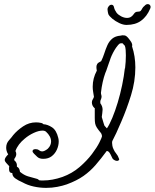

<svg xmlns="http://www.w3.org/2000/svg" viewBox="-20 -801 751 932"><path d="M304 94Q284 101 258 106Q232 111 204 111Q174 111 144 104.5Q114 98 89 84Q70 76 55 65.5Q40 55 40 41V40L39 39Q29 38 26.5 32.5Q24 27 24 20Q24 16 24 12.5Q24 9 25 6Q16 -4 9.5 -11Q3 -18 3 -25Q3 -35 20 -52L19 -53Q14 -61 12 -69Q10 -77 10 -84Q10 -105 23.5 -120Q37 -135 44 -145Q63 -168 92 -187.5Q121 -207 155 -207Q168 -207 181 -204Q186 -203 191 -198Q211 -197 232.5 -183Q254 -169 263 -131Q264 -127 264.5 -123Q265 -119 265 -114Q265 -95 256.5 -75.5Q248 -56 231.5 -43Q215 -30 190 -30Q171 -30 161 -39.5Q151 -49 145 -55Q138 -62 138 -67Q138 -77 153 -77Q163 -77 169 -72Q177 -66 184 -66Q196 -66 212 -79Q221 -88 224.5 -97Q228 -106 228 -114Q228 -127 221.5 -139Q215 -151 204 -161Q198 -167 186 -167Q168 -167 144 -156Q120 -145 100 -128Q84 -115 72.5 -100Q61 -85 55 -68Q57 -64 58 -60.5Q59 -57 59 -53Q59 -42 49 -29Q49 -25 50 -22Q64 -12 62 8Q70 12 73 18.5Q76 25 77 33Q96 49 116 55Q136 61 159 67Q163 68 165.5 70Q168 72 170 74Q175 75 180 75Q185 75 190 75Q234 75 283 58Q330 41 366 10Q402 -21 426.5 -53.5Q451 -86 463 -110.5Q475 -135 475 -139V-141Q475 -143 474 -146.5Q473 -150 471 -154Q457 -171 450.5 -181Q444 -191 442 -201Q440 -211 440 -228V-276L437 -278Q426 -289 426 -304Q426 -312 430 -318Q434 -324 436 -331Q434 -344 432 -356Q430 -368 430 -380Q430 -421 450 -458Q449 -463 448.5 -467.5Q448 -472 448 -476Q448 -484 452 -490.5Q456 -497 469 -503L471 -504Q480 -522 486.5 -542.5Q493 -563 501.5 -582Q510 -601 525 -613.5Q540 -626 565 -628Q573 -631 585 -629Q593 -628 603 -616Q607 -612 610 -607Q613 -602 617 -597Q624 -584 621 -577V-576Q637 -528 637 -474Q637 -406 616 -338.5Q595 -271 569 -211Q556 -180 544.5 -155.5Q533 -131 525 -116Q525 -115 524.5 -113Q524 -111 524 -108Q524 -102 525.5 -93.5Q527 -85 531 -77Q536 -65 544.5 -55Q553 -45 557 -32Q561 -26 555 -22Q551 -20 548 -20Q542 -20 535 -24Q528 -28 526 -32Q524 -37 516 -52.5Q508 -68 499 -68H498Q470 -30 444 0Q418 30 385.5 53Q353 76 304 94ZM499 -178Q511 -195 525 -228.5Q539 -262 551.5 -303.5Q564 -345 573 -388.5Q582 -432 586 -469H587Q589 -486 590 -501.5Q591 -517 591 -532Q591 -546 590 -558.5Q589 -571 586 -579Q583 -581 580 -585Q579 -587 577 -589Q575 -591 573 -591Q565 -591 562 -590Q554 -585 543 -569Q527 -545 517 -519Q515 -513 513 -507Q511 -501 509 -496Q504 -483 500 -470Q496 -457 491 -446Q484 -427 478.5 -402.5Q473 -378 470 -351Q470 -348 470.5 -345Q471 -342 472 -339Q472 -338 472.5 -336.5Q473 -335 473 -333Q473 -327 471 -321.5Q469 -316 467 -311V-300Q478 -285 478 -269Q478 -261 476.5 -252Q475 -243 474 -233L483 -203L487 -191L496 -181ZM594 -680Q578 -680 559 -689Q540 -698 525.5 -710Q511 -722 506 -732Q505 -735 503.5 -742.5Q502 -750 502 -754V-756Q502 -764 508 -771Q514 -778 521 -778Q531 -778 533.5 -765.5Q536 -753 546 -739Q554 -729 568.5 -721.5Q583 -714 597 -714Q605 -714 612 -717Q622 -722 629.5 -733Q637 -744 646 -744Q659 -744 663 -748.5Q667 -753 670.5 -760Q674 -767 682 -773Q689 -781 697 -781Q705 -781 709 -774.5Q713 -768 709 -759Q693 -721 665 -700.5Q637 -680 594 -680Z"/></svg>

Font: RU Serius
Style: Regular
Weight: 400
Designer: Robert E. Leuschke
Foundry: Robert E. Leuschke
Version: Version 1.011; ttfautohint (v1.8.3)